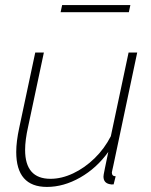

<svg xmlns="http://www.w3.org/2000/svg" viewBox="-20 -727 596 757"><path d="M165 10Q44 10 44 -128Q44 -169 56 -224L119 -520H153L91 -228Q79 -175 79 -136Q79 -22 179 -22Q223 -22 268.5 -43.5Q314 -65 353 -103Q392 -141 417 -190L487 -520H521L427 -75Q425 -66 423 -57Q421 -48 421 -47Q421 -32 436 -32L428 0Q419 1 412 -1Q388 -6 388 -31Q388 -34 389 -40Q390 -46 394 -65.5Q398 -85 407 -128Q361 -64 296 -27Q231 10 165 10ZM219 -679 225 -707H494L488 -679Z"/></svg>

Font: Raleway ExtraLight
Style: Italic
Weight: 200
Italic angle: -12°
Designer: Matt McInerney, Pablo Impallari, Rodrigo Fuenzalida
Foundry: Matt McInerney, Pablo Impallari, Rodrigo Fuenzalida
Version: Version 4.026